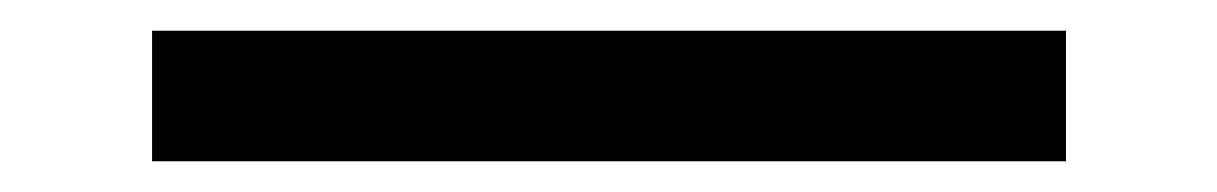

<svg xmlns="http://www.w3.org/2000/svg" viewBox="-20 -108 792 125"><path d="M79 -3V-88H674V-3Z"/></svg>

Font: Narnoor
Style: Bold
Weight: 700
Designer: S. Sridhar Murthy
Foundry: SIL International
Version: Version 3.000